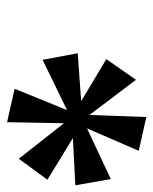

<svg xmlns="http://www.w3.org/2000/svg" viewBox="36 -842 444 557"><g transform="rotate(90 258.5 -563.0)"><path d="M334 -361 237 -383 299 -535 153 -464 134 -566 273 -576 151 -649 211 -735 313 -600 319 -765 417 -743 352 -593 499 -662 517 -559 380 -552 501 -478 440 -395 337 -526Z"/></g></svg>

Font: Noto Serif Condensed
Style: Bold Italic
Weight: 700
Width: 3
Italic angle: -12°
Designer: Monotype Design Team
Foundry: Monotype Imaging Inc.
Version: Version 2.014